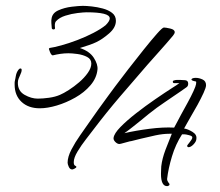

<svg xmlns="http://www.w3.org/2000/svg" viewBox="-20 -612 750 656"><path d="M116 -242Q77 -242 53.5 -264Q30 -286 30 -323Q30 -326 30 -329.5Q30 -333 31 -336Q31 -339 32 -341Q33 -346 34 -352Q35 -358 37 -363Q39 -368 42.5 -373Q46 -378 50 -378Q54 -378 54 -373Q54 -366 49 -356Q46 -349 43.5 -343Q41 -337 41 -329Q41 -301 64 -288Q87 -275 109 -275Q126 -275 147.5 -278Q169 -281 185 -288Q197 -293 215 -304.5Q233 -316 250.5 -331Q268 -346 280 -363Q292 -380 292 -395Q292 -410 277.5 -417.5Q263 -425 244.5 -427.5Q226 -430 214 -430Q200 -430 186.5 -428Q173 -426 161 -423H160Q154 -423 148 -442Q148 -443 147.5 -443.5Q147 -444 147 -445L149 -448Q164 -450 189.5 -457Q215 -464 244 -475Q273 -486 299 -499.5Q325 -513 341 -526Q355 -540 355 -549Q355 -560 334.5 -565Q314 -570 276 -570Q266 -570 245 -567.5Q224 -565 203.5 -558.5Q183 -552 172 -540Q168 -536 167.5 -529.5Q167 -523 168 -516Q168 -512 163.5 -511.5Q159 -511 157 -515Q156 -521 155.5 -533Q155 -545 156 -547Q158 -567 179 -576.5Q200 -586 225 -589Q250 -592 263 -592Q275 -592 293.5 -590Q312 -588 331 -583Q350 -578 363 -568Q376 -558 376 -541Q376 -518 353 -498Q330 -478 309 -468Q299 -463 282.5 -457.5Q266 -452 253 -448Q286 -437 300.5 -414.5Q315 -392 313 -374Q310 -345 289 -320.5Q268 -296 237 -278.5Q206 -261 174 -251.5Q142 -242 116 -242ZM227 -33Q219 -33 215 -42Q211 -51 211 -56Q211 -76 224 -101Q237 -126 254 -150Q271 -174 282 -190Q299 -214 315.5 -237.5Q332 -261 350 -285Q355 -292 374 -317.5Q393 -343 419 -376.5Q445 -410 471 -442.5Q497 -475 516 -496.5Q535 -518 540 -518Q546 -518 561.5 -514.5Q577 -511 577 -502Q577 -499 575 -496Q573 -493 571 -490Q550 -465 528 -440.5Q506 -416 484 -391Q437 -337 390 -282Q343 -227 299 -169Q290 -157 274 -136.5Q258 -116 245 -94.5Q232 -73 232 -58Q232 -48 236.5 -46Q241 -44 241 -42Q241 -39 235 -36Q229 -33 227 -33ZM551 24Q530 24 530 -18Q530 -26 530.5 -33Q531 -40 531 -44Q534 -70 545.5 -100.5Q557 -131 567 -155H559Q537 -155 511 -149.5Q485 -144 461 -138Q453 -136 445 -134Q437 -132 429 -130Q428 -130 423 -129Q418 -128 412 -126Q399 -122 393.5 -121Q388 -120 388 -120Q381 -120 374 -127Q367 -134 368 -141Q370 -156 391.5 -178Q413 -200 445 -225Q477 -250 510.5 -273Q544 -296 569 -312Q577 -317 583 -321Q589 -325 593 -328H575Q571 -328 570.5 -332Q570 -336 574 -337Q580 -339 585 -339Q590 -339 594 -339Q602 -339 612.5 -338Q623 -337 623 -326Q623 -317 616 -313Q609 -308 597.5 -300Q586 -292 574 -284Q558 -273 542.5 -262.5Q527 -252 516 -244Q501 -233 488 -222.5Q475 -212 463 -202Q449 -191 435.5 -180Q422 -169 405 -157Q444 -166 491 -172Q538 -178 575 -176Q579 -184 585.5 -195.5Q592 -207 599 -221Q610 -241 621.5 -262Q633 -283 641 -300.5Q649 -318 650 -325V-328Q651 -332 650 -333Q649 -334 647 -334Q645 -334 643 -335Q634 -337 634 -341Q637 -346 649 -346Q660 -346 672 -340.5Q684 -335 684 -321Q684 -313 675.5 -294.5Q667 -276 655 -254Q643 -232 631 -212Q624 -200 618.5 -190Q613 -180 609 -173Q622 -171 637.5 -161.5Q653 -152 651 -138Q651 -129 641.5 -119Q632 -109 624 -109Q622 -109 620 -111.5Q618 -114 620 -115Q622 -119 624.5 -121.5Q627 -124 628 -126Q637 -137 637 -142Q638 -147 626.5 -150Q615 -153 611 -153H602Q580 -119 567.5 -77.5Q555 -36 551 -1V1Q551 5 555 11Q560 16 559 19Q559 21 556 22.5Q553 24 551 24Z"/></svg>

Font: The Nautigal
Style: Regular
Weight: 400
Designer: Robert E. Leuschke
Foundry: Robert E. Leuschke
Version: Version 1.100; ttfautohint (v1.8.3)